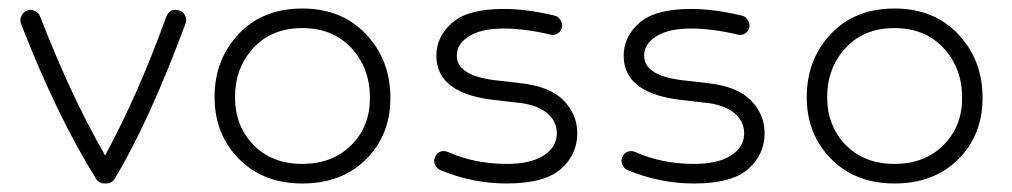

<svg xmlns="http://www.w3.org/2000/svg" viewBox="-20 -420 2377 451"><path d="M230 11H226Q212 11 205 -1Q113 -149 29 -365Q26 -374 30.5 -383Q35 -392 43 -395Q52 -399 61.5 -394.5Q71 -390 74 -382Q148 -191 227 -55Q305 -199 371 -382Q380 -402 402 -395Q411 -392 415 -383Q419 -374 416 -365Q330 -134 250 -1Q243 11 230 11Z M690 11Q598 11 541 -47Q484 -105 484 -192Q484 -280 540.5 -340Q597 -400 690 -400Q783 -400 840 -339.5Q897 -279 897 -190Q897 -103 840 -46Q783 11 690 11ZM849 -190Q849 -260 805.5 -307Q762 -354 690 -354Q618 -354 575 -307Q532 -260 532 -192Q532 -124 575.5 -79.5Q619 -35 690 -35Q761 -35 805 -79Q849 -123 849 -190Z M1170 11Q1089 11 1013 -21Q1005 -25 1001.5 -34Q998 -43 1002 -51Q1005 -60 1014 -63.5Q1023 -67 1032 -63Q1095 -35 1170 -35Q1227 -35 1257.5 -55Q1288 -75 1288 -107Q1288 -136 1263.5 -155.5Q1239 -175 1194 -179L1152 -184Q1005 -197 1005 -289Q1005 -334 1042 -366.5Q1079 -399 1163 -399Q1218 -399 1284 -383Q1292 -381 1297 -372Q1302 -363 1300 -355Q1298 -346 1289.5 -341Q1281 -336 1272 -339Q1212 -353 1163 -353Q1111 -353 1082 -335Q1053 -317 1053 -289Q1053 -239 1157 -230L1199 -225Q1270 -218 1303 -185Q1336 -152 1336 -107Q1336 -57 1297.5 -23Q1259 11 1170 11Z M1610 11Q1529 11 1453 -21Q1445 -25 1441.5 -34Q1438 -43 1442 -51Q1445 -60 1454 -63.5Q1463 -67 1472 -63Q1535 -35 1610 -35Q1667 -35 1697.5 -55Q1728 -75 1728 -107Q1728 -136 1703.5 -155.5Q1679 -175 1634 -179L1592 -184Q1445 -197 1445 -289Q1445 -334 1482 -366.5Q1519 -399 1603 -399Q1658 -399 1724 -383Q1732 -381 1737 -372Q1742 -363 1740 -355Q1738 -346 1729.5 -341Q1721 -336 1712 -339Q1652 -353 1603 -353Q1551 -353 1522 -335Q1493 -317 1493 -289Q1493 -239 1597 -230L1639 -225Q1710 -218 1743 -185Q1776 -152 1776 -107Q1776 -57 1737.5 -23Q1699 11 1610 11Z M2081 11Q1989 11 1932 -47Q1875 -105 1875 -192Q1875 -280 1931.5 -340Q1988 -400 2081 -400Q2174 -400 2231 -339.5Q2288 -279 2288 -190Q2288 -103 2231 -46Q2174 11 2081 11ZM2240 -190Q2240 -260 2196.5 -307Q2153 -354 2081 -354Q2009 -354 1966 -307Q1923 -260 1923 -192Q1923 -124 1966.5 -79.5Q2010 -35 2081 -35Q2152 -35 2196 -79Q2240 -123 2240 -190Z"/></svg>

Font: Hoogli
Style: Regular
Weight: 400
Designer: Anand Singh Naorem
Foundry: Brand New Type
Version: Version 1.00 b007